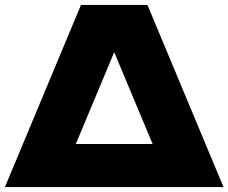

<svg xmlns="http://www.w3.org/2000/svg" viewBox="-36 -760 928 780"><path d="M293 -740H563L872 0H-16ZM584 -175 428 -548 272 -175Z"/></svg>

Font: Encode Sans Wide
Style: Black
Weight: 900
Designer: Pablo Impallari, Andres Torresi
Foundry: Pablo Impallari, Andres Torresi
Version: Version 1.000; ttfautohint (v1.00) -l 8 -r 50 -G 200 -x 14 -